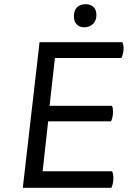

<svg xmlns="http://www.w3.org/2000/svg" viewBox="-20 -897 610 917"><path d="M242.2 -620.1Q321.3 -620.1 559.6 -620.1Q563.5 -626 566.4 -638.7Q570.3 -650.4 570.3 -665Q570.3 -675.8 568.4 -683.6Q566.4 -691.4 564.5 -695.3Q432.6 -695.3 168.9 -695.3Q149.4 -521.5 88.9 0Q194.3 0 511.7 0Q515.6 -6.8 518.6 -19.5Q521.5 -32.2 521.5 -46.9Q521.5 -59.6 519.5 -67.4Q517.6 -75.2 514.6 -79.1Q404.3 -79.1 183.6 -79.1Q190.4 -138.7 210 -317.4Q285.2 -317.4 509.8 -317.4Q513.7 -323.2 516.6 -335Q519.5 -347.7 519.5 -362.3Q519.5 -372.1 518.6 -380.9Q516.6 -388.7 513.7 -391.6Q415 -391.6 216.8 -391.6Q223.6 -449.2 242.2 -620.1ZM389.6 -877Q363.3 -877 347.7 -862.3Q333 -846.7 333 -819.3Q333 -793 346.7 -780.3Q360.4 -766.6 381.8 -766.6Q407.2 -766.6 423.8 -782.2Q440.4 -797.9 440.4 -825.2Q440.4 -851.6 425.8 -864.3Q411.1 -877 389.6 -877Z"/></svg>

Font: cl
Style: Italic
Weight: 400
Designer: Mitja Miklavcic
Version: Version 7.504; 2011; Build 1022